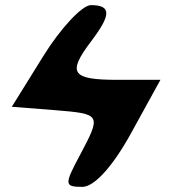

<svg xmlns="http://www.w3.org/2000/svg" viewBox="-20 -778 673 748"><path d="M149 -560 26 -362 192 -349C375 -334 376 -333 290 -171C230 -59 231 -50 301 -50C347 -50 419 -129 490 -258L605 -467H438C259 -467 241 -493 335 -617C414 -721 414 -758 334 -758C300 -758 216 -668 149 -560Z"/></svg>

Font: Hussar Skorodowane
Style: Bold
Weight: 700
Foundry: Cannot Into Space Fonts
Version: Version 0.892